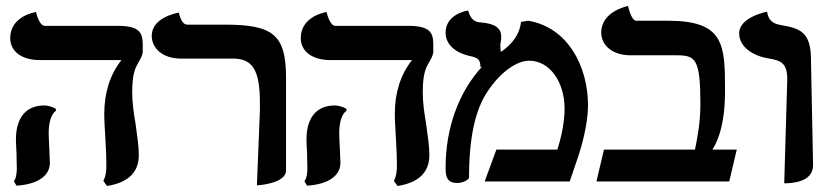

<svg xmlns="http://www.w3.org/2000/svg" viewBox="-20 -604 2758 639"><path d="M420 -297C420 -360 431 -379 440 -395C448 -409 455 -420 455 -433V-457C455 -497 442 -518 371 -518H128C117 -518 105 -540 100 -564C100 -564 14 -552 14 -477C14 -434 51 -404 113 -404H384C346 -355 327 -296 327 -224C327 -203 329 -170 331 -138C333 -106 334 -73 334 -53C334 -31 331 -15 324 -2L336 15C406 4 442 -30 442 -88C442 -118 436 -156 431 -193C425 -228 420 -262 420 -297ZM142 -161C142 -195 150 -225 166 -235V-242C153 -249 139 -253 127 -253C64 -253 33 -209 33 -140C33 -131 34 -110 35 -92C35 -72 36 -53 36 -44C36 -27 33 -8 26 -1L35 14C109 9 146 -21 146 -62C146 -70 145 -91 144 -111C143 -131 142 -151 142 -161Z M835 13C835 13 932 8 932 -37V-344C932 -488 890 -522 728 -522H603C590 -522 581 -538 575 -562C575 -562 485 -548 485 -485C485 -443 522 -409 582 -409H755C820 -409 845 -372 845 -262V-236Z M1387 -297C1387 -360 1398 -379 1407 -395C1415 -409 1422 -420 1422 -433V-457C1422 -497 1409 -518 1338 -518H1095C1084 -518 1072 -540 1067 -564C1067 -564 981 -552 981 -477C981 -434 1018 -404 1080 -404H1351C1313 -355 1294 -296 1294 -224C1294 -203 1296 -170 1298 -138C1300 -106 1301 -73 1301 -53C1301 -31 1298 -15 1291 -2L1303 15C1373 4 1409 -30 1409 -88C1409 -118 1403 -156 1398 -193C1392 -228 1387 -262 1387 -297ZM1109 -161C1109 -195 1117 -225 1133 -235V-242C1120 -249 1106 -253 1094 -253C1031 -253 1000 -209 1000 -140C1000 -131 1001 -110 1002 -92C1002 -72 1003 -53 1003 -44C1003 -27 1000 -8 993 -1L1002 14C1076 9 1113 -21 1113 -62C1113 -70 1112 -91 1111 -111C1110 -131 1109 -151 1109 -161Z M1714 -531C1709 -487 1683 -456 1647 -431C1646 -437 1645 -445 1645 -452C1645 -457 1646 -461 1647 -465L1646 -464C1648 -470 1648 -476 1648 -483C1648 -521 1608 -527 1574 -530C1563 -532 1547 -536 1538 -569C1538 -569 1463 -559 1463 -495C1463 -460 1490 -430 1542 -418C1571 -412 1579 -406 1579 -380L1585 -383C1506 -297 1463 -177 1463 -46C1463 -15 1468 5 1502 5C1522 5 1541 -7 1541 -13C1541 -147 1562 -240 1603 -300C1645 -364 1700 -402 1741 -402C1810 -402 1859 -331 1859 -242C1859 -194 1846 -140 1835 -106H1632L1593 0H1876C1885 -27 1896 -58 1905 -85C1914 -111 1937 -191 1937 -253C1937 -383 1870 -513 1738 -535Z M2203 -535H2097C2086 -535 2076 -559 2070 -584C2070 -584 1981 -567 1981 -496C1981 -453 2018 -420 2079 -420H2232C2295 -420 2311 -408 2311 -257C2311 -196 2301 -146 2293 -106H1990L1965 0H2407L2432 -106H2351C2389 -167 2393 -251 2393 -302C2393 -455 2391 -535 2203 -535Z M2590 6C2606 6 2687 6 2686 -55C2684 -171 2681 -289 2679 -406C2679 -500 2640 -510 2577 -521C2562 -524 2538 -529 2533 -565C2533 -565 2440 -548 2440 -493C2440 -451 2481 -418 2541 -409C2581 -402 2601 -393 2600 -336Z"/></svg>

Font: Libertinus Serif Semibold
Style: Regular
Weight: 600
Designer: Philipp H. Poll, Khaled Hosny
Foundry: Caleb Maclennan
Version: Version 7.050;RELEASE